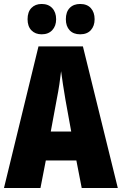

<svg xmlns="http://www.w3.org/2000/svg" viewBox="-20 -948 614 968"><path d="M392 0 365 -139H211L184 0H0L174 -714H398L574 0ZM310 -445Q303 -485 297.5 -522Q292 -559 288 -589Q285 -561 279.5 -524Q274 -487 266 -447L236 -285H339ZM119 -851Q119 -888 138.5 -908Q158 -928 190 -928Q224 -928 243.5 -907Q263 -886 263 -851Q263 -817 243.5 -796Q224 -775 190 -775Q158 -775 138.5 -795Q119 -815 119 -851ZM312 -851Q312 -888 331.5 -908Q351 -928 384 -928Q419 -928 438 -907Q457 -886 457 -851Q457 -817 438 -796Q419 -775 384 -775Q350 -775 331 -795.5Q312 -816 312 -851Z"/></svg>

Font: Noto Sans Sinhala UI ExtraCondensed Black
Style: Regular
Weight: 900
Width: 2
Designer: Jelle Bosma - Monotype Design Team
Foundry: Monotype Imaging Inc.
Version: Version 2.006; ttfautohint (v1.8.4.7-5d5b)